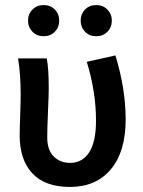

<svg xmlns="http://www.w3.org/2000/svg" viewBox="-20 -720 561 752"><path d="M253.9 12.2Q156.7 12.2 106.9 -40.8Q57.1 -93.8 57.1 -189.9Q57.1 -216.8 59.1 -269.5Q61 -322.3 61 -348.1Q61 -429.2 50.8 -491.2H163.1Q170.9 -452.1 170.9 -373Q170.9 -351.1 168 -283.2Q165 -215.3 165 -182.1Q165 -132.3 190.4 -107.2Q215.8 -82 254.9 -82Q302.2 -82 329.1 -123Q356 -164.1 356 -247.1Q356 -361.3 319.8 -478L432.1 -502.9Q472.2 -371.1 472.2 -252Q472.2 -126.5 414.3 -57.1Q356.4 12.2 253.9 12.2ZM150.9 -578.1Q124.5 -578.1 107.2 -595.7Q89.8 -613.3 89.8 -639.2Q89.8 -665 107.2 -682.6Q124.5 -700.2 150.9 -700.2Q177.7 -700.2 194.8 -682.6Q211.9 -665 211.9 -639.2Q211.9 -613.3 194.8 -595.7Q177.7 -578.1 150.9 -578.1ZM356.9 -578.1Q330.1 -578.1 313 -595.7Q295.9 -613.3 295.9 -639.2Q295.9 -665 313 -682.6Q330.1 -700.2 356.9 -700.2Q383.3 -700.2 400.6 -682.6Q418 -665 418 -639.2Q418 -613.3 400.6 -595.7Q383.3 -578.1 356.9 -578.1Z"/></svg>

Font: Toshiba Sans Medium
Style: Regular
Weight: 500
Designer: Paul D. Hunt
Foundry: Toshiba Corporation
Version: Version 2.020;PS 2.0;hotconv 1.0.86;makeotf.lib2.5.63406